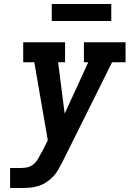

<svg xmlns="http://www.w3.org/2000/svg" viewBox="-20 -948 653 968"><path d="M31 0V-101H84Q101 -101 118 -104.5Q135 -108 149 -120Q163 -132 172 -147.5Q181 -163 189 -179L190 -180V-181Q190 -181 190.5 -181Q191 -181 191 -181L221 -241L153 -634H97V-735H308V-634H273L306 -375L425 -634H403V-735H613V-634H545L297 -136Q286 -115 275 -95Q264 -75 248 -58Q232 -41 212.5 -28.5Q193 -16 171 -9.5Q149 -3 127.5 -1.5Q106 0 84 0ZM241 -842V-928H541V-842Z"/></svg>

Font: Iosevka Etoile Oblique
Style: Bold
Weight: 700
Italic angle: -9°
Designer: Belleve Invis
Foundry: Belleve Invis
Version: Version 15.5.2; ttfautohint (v1.8.4)